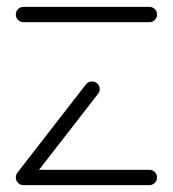

<svg xmlns="http://www.w3.org/2000/svg" viewBox="-20 -537 501 557"><path d="M435.6 -22.2Q435.6 -13 429.1 -6.5Q422.6 0 413.3 0H48.1Q38.9 0 32.4 -6.5Q25.9 -13 25.9 -22.2Q25.9 -31.5 32.4 -38Q38.9 -44.4 48.1 -44.4H413.3Q422.6 -44.4 429.1 -38Q435.6 -31.5 435.6 -22.2ZM48.9 -1.5Q39.6 -1.5 33.1 -8Q26.7 -14.4 26.7 -23.7Q26.7 -31.5 31.5 -37.4L229.6 -292.6Q236.7 -300.7 247 -300.7Q256.3 -300.7 262.8 -294.3Q269.3 -287.8 269.3 -278.5Q269.3 -270.7 264.4 -264.8L66.3 -9.6Q59.3 -1.5 48.9 -1.5ZM435.6 -494.8Q435.6 -485.6 429.1 -479.1Q422.6 -472.6 413.3 -472.6H48.1Q38.9 -472.6 32.4 -479.1Q25.9 -485.6 25.9 -494.8Q25.9 -504.1 32.4 -510.6Q38.9 -517 48.1 -517H413.3Q422.6 -517 429.1 -510.6Q435.6 -504.1 435.6 -494.8Z"/></svg>

Font: 26F Galaxy Hebrew
Style: Regular
Weight: 400
Designer: C₂₉H₂₅N₃O₅
Version: Version 1.000